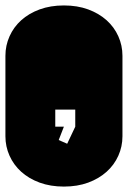

<svg xmlns="http://www.w3.org/2000/svg" viewBox="-22 -689 472 709"><path d="M213.9 0Q164.6 0 124.5 -14.6Q84.5 -29.3 56.4 -54.7Q28.3 -80.1 13.2 -114Q-2 -147.9 -2 -186V-482.9Q-2 -521 13.2 -554.9Q28.3 -588.9 56.4 -614.3Q84.5 -639.6 124.5 -654.3Q164.6 -668.9 213.9 -668.9Q263.7 -668.9 303.5 -654.3Q343.3 -639.6 371.6 -614.3Q399.9 -588.9 415 -554.9Q430.2 -521 430.2 -482.9V-186Q430.2 -147.9 415 -114Q399.9 -80.1 371.6 -54.7Q343.3 -29.3 303.5 -14.6Q263.7 0 213.9 0ZM226.1 -158.2 255.9 -221.2V-284.2H182.1V-221.2H213.9L194.8 -171.9Z"/></svg>

Font: Monofett
Style: Regular
Weight: 400
Designer: vernon adams
Foundry: vernon adams
Version: Version 1.000